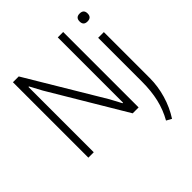

<svg xmlns="http://www.w3.org/2000/svg" viewBox="-249 -931 1332 1332"><g transform="rotate(-45 417.0 -265.0)"><path d="M741 -672Q702 -672 702 -711Q702 -750 741 -750Q781 -750 781 -711Q781 -672 741 -672ZM640 199Q678 132 695.5 57Q713 -18 713 -110V-540H769V-90Q769 -9 745.5 71.5Q722 152 678 220ZM77 -740H134L467 -183L512 -99L517 -100V-740H570V0H512L183 -552L135 -641L130 -640V0H77Z"/></g></svg>

Font: Encode Sans Compressed
Style: Light
Weight: 300
Designer: Pablo Impallari, Andres Torresi
Foundry: Pablo Impallari, Andres Torresi
Version: Version 1.000; ttfautohint (v1.00) -l 8 -r 50 -G 200 -x 14 -